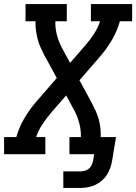

<svg xmlns="http://www.w3.org/2000/svg" viewBox="-29 -755 667 940"><path d="M281 165V84H367Q377 84 388 80.5Q399 77 407.5 69.5Q416 62 420.5 51.5Q425 41 427 31L432 0H311V-84H367Q368 -118 359.5 -150.5Q351 -183 336 -212L295 -288L222 -204Q199 -177 179 -147Q159 -117 148 -84H193V0H-9V-84H51Q64 -131 90 -175.5Q116 -220 150 -259L249 -373L189 -483Q179 -502 170 -522Q161 -542 155.5 -563Q150 -584 147 -606Q144 -628 145 -651H96V-735H298V-651H242Q241 -617 249.5 -584.5Q258 -552 273 -523L314 -447L387 -531Q411 -558 430.5 -588Q450 -618 461 -651H416V-735H618V-651H558Q545 -604 519 -559.5Q493 -515 459 -476L360 -362L420 -252Q430 -233 439 -213Q448 -193 454 -172Q460 -151 462.5 -129Q465 -107 464 -84H539L520 31Q517 49 511 66.5Q505 84 495 100Q485 116 470 129Q455 142 438 150Q421 158 403 161.5Q385 165 367 165Z"/></svg>

Font: Iosevka Curly Slab MdEx
Style: Italic
Weight: 500
Width: 7
Italic angle: -9°
Monospace: yes
Designer: Belleve Invis
Foundry: Belleve Invis
Version: Version 11.0.0; ttfautohint (v1.8.3)